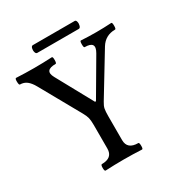

<svg xmlns="http://www.w3.org/2000/svg" viewBox="-193 -898 962 1027"><g transform="rotate(-30 288.0 -385.0)"><path d="M159.2 -725.1Q150.9 -725.1 147.7 -737.1Q144.5 -749 147.7 -761Q150.9 -772.9 159.2 -772.9H418Q425.8 -772.9 428.5 -761Q431.2 -749 427.5 -737.1Q423.8 -725.1 416 -725.1ZM161.1 2.9Q154.3 2.9 154.3 -17.1Q154.3 -37.1 161.1 -37.1Q228 -37.1 228 -94.2V-240.2Q228 -268.1 224.1 -284.2Q220.2 -300.3 208 -321.8L69.8 -568.8Q54.2 -597.2 36.4 -611.1Q18.6 -625 -5.9 -625Q-11.7 -625 -12.2 -645.5Q-12.7 -666 -5.9 -666Q49.8 -663.1 105 -663.1Q159.2 -663.1 214.8 -666Q221.2 -666 220.9 -645.5Q220.7 -625 214.8 -625Q142.1 -625 172.9 -568.8L295.9 -344.2H301.8L431.2 -564.9Q466.3 -625 394 -625Q388.2 -625 388.2 -645.5Q388.2 -666 394 -666Q442.4 -663.1 487.8 -663.1Q533.7 -663.1 582 -666Q587.9 -666 587.9 -645.5Q587.9 -625 582 -625Q521.5 -625 490.2 -574.2L336.9 -321.8Q324.7 -302.2 321.8 -286.9Q318.8 -271.5 318.8 -241.2V-94.2Q318.8 -37.1 386.2 -37.1Q392.1 -37.1 392.3 -17.1Q392.6 2.9 386.2 2.9Q330.6 0 273.9 0Q216.8 0 161.1 2.9Z"/></g></svg>

Font: Junicode SmCond Medium
Style: Regular
Weight: 500
Width: 4
Designer: Peter S. Baker
Version: Version 2.206